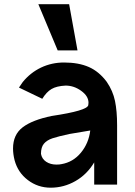

<svg xmlns="http://www.w3.org/2000/svg" viewBox="-20 -874 637 909"><path d="M485.4 -486.5Q514.6 -443.8 524.5 -395.8Q534.4 -347.9 534.4 -281.2V0H426V-105.2Q391.7 -47.9 337 -16.7Q282.3 14.6 219.8 14.6Q159.4 14.6 112 -21.4Q64.6 -57.3 49 -115.6Q41.7 -144.8 41.7 -170.8Q41.7 -236.5 87.5 -271.4Q133.3 -306.2 225 -325Q392.7 -350 397.9 -376Q399 -380.2 399 -387.5Q399 -418.8 364.6 -443.8Q330.2 -468.8 290.6 -468.8Q247.9 -466.7 224 -452.6Q200 -438.5 180.2 -406.3L69.8 -459.4L87.5 -485.4Q124 -530.2 174.5 -554.2Q225 -578.1 283.3 -578.1Q352.1 -578.1 400.5 -556.8Q449 -535.4 485.4 -486.5ZM407.3 -256.2 308.3 -239.6Q255.2 -228.1 228.6 -219.3Q202.1 -210.4 188 -193.8Q174 -177.1 174 -145.8Q178.1 -121.9 198.4 -108.3Q218.8 -94.8 246.9 -94.8Q262.5 -94.8 270.8 -96.9Q326 -106.3 363 -151Q400 -195.8 407.3 -256.2ZM307.3 -854.2 346.9 -635.4H253.1L161.5 -854.2Z"/></svg>

Font: Vladivostok Bold
Style: Regular
Weight: 700
Width: 4
Designer: Michael Sharanda
Foundry: Michael Sharanda
Version: Version 1.005